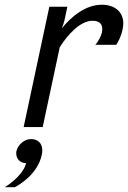

<svg xmlns="http://www.w3.org/2000/svg" viewBox="-40 -528 532 798"><path d="M89.2 50C61.7 50 35 72.5 28.3 100C27.5 103.3 27.5 106.7 27.5 110C27.5 132.5 44.2 150 68.3 150C59.2 190.8 12.5 230 -20 250H21.7C42.5 239.2 116.7 194.2 133.3 116.7C135 110 135.8 103.3 135.8 97.5C135.8 66.7 116.7 50 89.2 50ZM383.3 -508.3C315 -508.3 256.7 -459.2 216.7 -410C220.8 -420 225 -430.8 227.5 -441.7L240 -500H165L58.3 0H137.5L208.3 -331.7C240.8 -383.3 293.3 -441.7 344.2 -441.7C377.5 -441.7 385 -424.2 385 -407.5C385 -401.7 384.2 -396.7 383.3 -391.7C380.8 -380 367.5 -352.5 355.8 -341.7H443.3C453.3 -357.5 464.2 -380 469.2 -404.2C470.8 -413.3 472.5 -421.7 472.5 -430C472.5 -479.2 436.7 -508.3 383.3 -508.3Z"/></svg>

Font: BoonHome
Style: Book Oblique
Weight: 400
Italic angle: -12°
Designer: Sungsit Sawaiwan
Foundry: Sungsit Sawaiwan
Version: Version 0.2